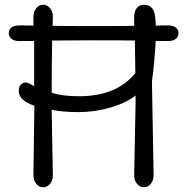

<svg xmlns="http://www.w3.org/2000/svg" viewBox="-20 -780 790 810"><path d="M375 -610 200 -609Q198 -495 198 -389Q242 -374 313 -374Q473 -374 551 -472L549 -609Q496 -610 375 -610ZM121 -41 125 -334Q59 -356 59 -397Q59 -414 68 -423Q77 -432 88.5 -432Q100 -432 124 -416V-607H58Q40 -607 28.5 -616.5Q17 -626 17 -640.5Q17 -655 28.5 -664Q40 -673 66.5 -673Q93 -673 121 -672V-709Q121 -731 133 -745.5Q145 -760 162 -760Q179 -760 191 -745.5Q203 -731 203 -709.5Q203 -688 202 -671Q256 -670 374.5 -670Q493 -670 546 -671V-709Q546 -732 557 -746Q568 -760 586 -760Q604 -760 614.5 -752Q625 -744 630 -730Q637 -705 637 -672Q661 -673 685.5 -673Q710 -673 721.5 -664Q733 -655 733 -640Q733 -625 721.5 -616Q710 -607 692 -607H637Q631 -508 621 -437L628 -41Q628 -19 616 -4.5Q604 10 587 10Q570 10 558 -4.5Q546 -19 546 -41L552 -345V-377Q511 -345 444.5 -326Q378 -307 311.5 -307Q245 -307 198 -317L203 -41Q203 -19 191 -4.5Q179 10 162 10Q145 10 133 -4.5Q121 -19 121 -41Z"/></svg>

Font: Delius Swash Caps
Style: Regular
Weight: 400
Designer: Natalia Raices
Foundry: Natalia Raices
Version: Version 1.002